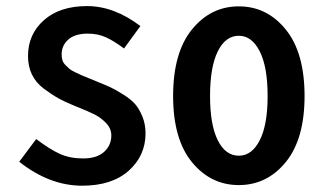

<svg xmlns="http://www.w3.org/2000/svg" viewBox="-20 -585 1040 619"><path d="M245.1 13.7Q139.6 13.7 42 -63.5L96.7 -136.7Q140.6 -103.5 172.9 -88.9Q205.1 -74.2 248 -74.2Q292 -74.2 315.4 -95.2Q338.9 -116.2 338.9 -148.4Q338.9 -170.9 321.8 -188.5Q304.7 -206.1 285.2 -215.8Q265.6 -225.6 229.5 -240.2Q224.6 -242.2 221.7 -243.2Q188.5 -256.8 167.5 -268.6Q146.5 -280.3 121.1 -299.3Q95.7 -318.4 83 -344.7Q70.3 -371.1 70.3 -404.3Q70.3 -474.6 121.6 -520Q172.9 -565.4 260.7 -565.4Q347.7 -565.4 432.6 -501L379.9 -428.7Q345.7 -454.1 320.3 -465.3Q294.9 -476.6 262.7 -476.6Q221.7 -476.6 200.2 -457.5Q178.7 -438.5 178.7 -409.2Q178.7 -399.4 181.2 -391.1Q183.6 -382.8 190.9 -375.5Q198.2 -368.2 203.6 -363.3Q209 -358.4 222.2 -352.1Q235.4 -345.7 242.2 -342.8Q249 -339.8 267.1 -332.5Q285.2 -325.2 292 -322.3Q321.3 -310.5 336.9 -303.2Q352.5 -295.9 377.4 -280.3Q402.3 -264.6 415.5 -249.5Q428.7 -234.4 439 -209.5Q449.2 -184.6 449.2 -155.3Q449.2 -83 395 -34.7Q340.8 13.7 245.1 13.7Z M538.1 -275.4Q538.1 -415 598.6 -489.7Q659.2 -564.5 750 -564.5Q840.8 -564.5 901.4 -489.7Q961.9 -415 961.9 -275.4Q961.9 -136.7 901.4 -62.5Q840.8 11.7 750 11.7Q659.2 11.7 598.6 -62.5Q538.1 -136.7 538.1 -275.4ZM750 -83Q792 -83 817.4 -132.8Q842.8 -182.6 842.8 -275.4Q842.8 -369.1 817.4 -419.4Q792 -469.7 750 -469.7Q707 -469.7 682.1 -419.4Q657.2 -369.1 657.2 -275.4Q657.2 -182.6 682.1 -132.8Q707 -83 750 -83Z"/></svg>

Font: GenEi Gothic M SemiBold
Style: Regular
Weight: 500
Designer: o_tamon (Modified); [Source Han Sans]
Ryoko NISHIZUKA  (kana & ideographs); Paul D. Hunt (Latin, Greek & Cyrillic); Wenl
Version: Version 1.1a;Original Version 1.004